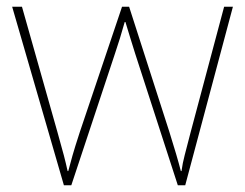

<svg xmlns="http://www.w3.org/2000/svg" viewBox="-20 -547 725 568"><path d="M380 -388Q372 -414 365.5 -434.5Q359 -455 351 -482H349Q335 -432 320 -388L191 1H169L16 -527H45L150 -156Q163 -110 169 -87Q175 -64 180 -41H182Q188 -64 194.5 -87Q201 -110 216 -156L341 -527H362L481 -157Q504 -84 515 -41H517Q520 -64 526.5 -88.5Q533 -113 544 -156L643 -527H669L528 1H506Z"/></svg>

Font: Noto Sans Bengali Thin
Style: Regular
Weight: 100
Designer: Jelle Bosma - Monotype Design Team
Foundry: Monotype Imaging Inc.
Version: Version 2.003; ttfautohint (v1.8.4.7-5d5b)